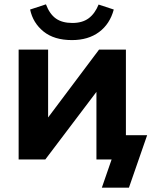

<svg xmlns="http://www.w3.org/2000/svg" viewBox="-20 -736 700 886"><path d="M312 -551Q230 -551 181 -590.5Q132 -630 119 -692L192 -716Q209 -671 238 -650.5Q267 -630 314 -630Q360 -630 389 -651.5Q418 -673 435 -715L505 -692Q487 -625 437 -588Q387 -551 312 -551ZM66 0V-507H202V-194L437 -507H561V-112H659L575 130H450L495 0H425V-312L189 0Z"/></svg>

Font: Mulish ExtraBold
Style: Regular
Weight: 800
Designer: Vernon Adams
Foundry: Vernon Adams
Version: Version 3.603; ttfautohint (v1.8.3)